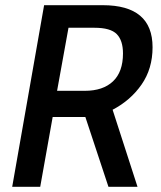

<svg xmlns="http://www.w3.org/2000/svg" viewBox="-20 -720 622 740"><path d="M510 0H398L309 -269H183L135 0H27L150 -700H376Q568 -700 568 -538Q568 -455 525.5 -394Q483 -333 414 -297ZM344 -613H244L200 -370H307Q377 -370 415.5 -406.5Q454 -443 454 -514Q454 -564 430 -588.5Q406 -613 344 -613Z"/></svg>

Font: Cabin
Style: Medium Italic
Weight: 500
Designer: Pablo Impallari
Foundry: Pablo Impallari. www.impallari.com Igino Marini. www.ikern.com
Version: Version 1.005